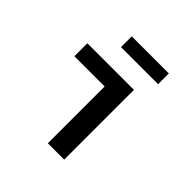

<svg xmlns="http://www.w3.org/2000/svg" viewBox="-178 -814 956 956"><g transform="rotate(45 300.0 -336.0)"><path d="M215.8 -596.2V-671.9H477.1V-596.2ZM84 -399.9V-491.2H412.1V0H296.9V-399.9Z"/></g></svg>

Font: SourceCodePro-Semibold
Style: Regular
Weight: 600
Monospace: yes
Designer: Paul D. Hunt
Foundry: Adobe Systems Incorporated
Version: Version 1.009;PS 1.000;hotconv 1.0.70;makeotf.lib2.5.5900